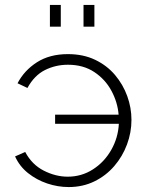

<svg xmlns="http://www.w3.org/2000/svg" viewBox="-20 -748 594 777"><path d="M258 9Q214 9 171 -5.5Q128 -20 93.5 -47.5Q59 -75 41 -115L82 -133Q109 -82 157 -57.5Q205 -33 254 -33Q310 -33 356 -62.5Q402 -92 430 -141Q458 -190 461 -247H203V-284H460Q456 -334 431 -380.5Q406 -427 361.5 -456.5Q317 -486 255 -486Q205 -486 162 -464.5Q119 -443 91 -392L51 -411Q78 -463 129.5 -496Q181 -529 255 -529Q317 -529 365 -506Q413 -483 445.5 -444.5Q478 -406 495 -359Q512 -312 512 -263Q512 -212 494 -163.5Q476 -115 442.5 -76Q409 -37 362 -14Q315 9 258 9ZM182 -640V-728H226V-640ZM318 -640V-728H362V-640Z"/></svg>

Font: Raleway Light
Style: Regular
Weight: 300
Designer: Matt McInerney, Pablo Impallari, Rodrigo Fuenzalida
Foundry: Matt McInerney, Pablo Impallari, Rodrigo Fuenzalida
Version: Version 4.026